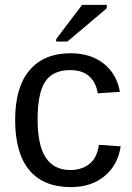

<svg xmlns="http://www.w3.org/2000/svg" viewBox="-20 -756 540 786"><path d="M134 -267Q134 -161 167.5 -110.5Q201 -60 268 -60Q314 -60 345.5 -84.5Q377 -109 385 -163L474 -157Q463 -81 408.5 -35.5Q354 10 270 10Q158 10 100 -59.5Q42 -129 42 -265Q42 -399 101 -468.5Q160 -538 269 -538Q350 -538 403.5 -496.5Q457 -455 471 -380L380 -374Q374 -417 346 -443Q318 -469 267 -469Q197 -469 165.5 -422.5Q134 -376 134 -267ZM210 -586V-596L316 -736H417V-722L256 -586Z"/></svg>

Font: Libra Sans
Style: Regular
Weight: 400
Foundry: Context Ltd
Version: Version 1.000; ttfautohint (v1.3)